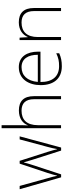

<svg xmlns="http://www.w3.org/2000/svg" viewBox="802 -1602 810 2455"><g transform="rotate(-90 1207.5 -375.0)"><path d="M390 -371 509 1H548L691 -529H652L557 -175C542 -117 533 -83 529 -51H526C519 -84 507 -123 492 -173L378 -529H342L223 -172C204 -115 197 -83 189 -51H186C180 -84 172 -115 155 -175L57 -529H15L167 1H205L327 -371C339 -407 348 -440 357 -474H360C369 -440 378 -410 390 -371Z M834 -504V-760H795V0H834V-297C834 -437 903 -505 1019 -505C1113 -505 1166 -455 1166 -345V0H1205V-347C1205 -479 1139 -539 1022 -539C918 -539 857 -488 834 -426H831C832 -454 834 -475 834 -504Z M1576 -540C1424 -540 1346 -415 1346 -260C1346 -100 1424 10 1587 10C1653 10 1701 0 1753 -23V-61C1692 -33 1653 -25 1588 -25C1457 -25 1385 -110 1386 -263H1774V-294C1774 -434 1711 -540 1576 -540ZM1576 -505C1683 -505 1734 -421 1734 -297H1387C1399 -432 1470 -505 1576 -505Z M2149 -540C2046 -540 1987 -486 1962 -426H1959L1953 -530H1922V0H1961V-297C1961 -437 2030 -505 2146 -505C2240 -505 2293 -455 2293 -345V0H2332V-347C2332 -479 2266 -540 2149 -540Z"/></g></svg>

Font: Noto Sans Gurmukhi ExtraLight
Style: Regular
Weight: 200
Designer: Jelle Bosma - Monotype Design Team
Foundry: Monotype Imaging Inc.
Version: Version 2.004